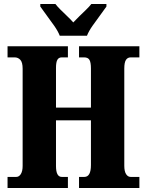

<svg xmlns="http://www.w3.org/2000/svg" viewBox="-20 -947 738 967"><path d="M18 0V-56H62Q76 -56 85 -70.5Q94 -85 94 -111V-601Q94 -633 82.5 -645.5Q71 -658 54 -658H18V-714H322V-658H291Q276 -658 269 -646Q262 -634 262 -605V-405H438V-602Q438 -633 430.5 -645.5Q423 -658 404 -658H378V-714H682V-658H638Q623 -658 614.5 -645.5Q606 -633 606 -602V-112Q606 -84 615 -70Q624 -56 638 -56H682V0H378V-56H405Q438 -56 438 -116V-341H262V-111Q262 -56 291 -56H322V0ZM281 -767Q272 -790 253.5 -816.5Q235 -843 215.5 -869Q196 -895 183 -914V-927H259Q268 -915 284.5 -898.5Q301 -882 319 -865Q337 -848 349 -834Q362 -848 379.5 -865Q397 -882 414 -898.5Q431 -915 440 -927H516V-914Q503 -895 483.5 -869Q464 -843 445.5 -816.5Q427 -790 418 -767Z"/></svg>

Font: Noto Serif ExtraCondensed Black
Style: Regular
Weight: 900
Width: 2
Designer: Monotype Design Team
Foundry: Monotype Imaging Inc.
Version: Version 2.015; ttfautohint (v1.8.4.7-5d5b)